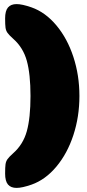

<svg xmlns="http://www.w3.org/2000/svg" viewBox="-20 -785 423 938"><path d="M61 133Q33 133 19 116.5Q5 100 5 63Q5 32 7 17.5Q9 3 17 -8Q25 -19 44 -36Q93 -79 111 -144Q129 -209 129 -316Q129 -423 111 -488Q93 -553 44 -596Q25 -613 17 -624Q9 -635 7 -649.5Q5 -664 5 -695Q5 -732 19 -748.5Q33 -765 61 -765Q88 -765 134 -749Q202 -725 255.5 -661Q309 -597 338.5 -507Q368 -417 368 -316Q368 -215 338.5 -125Q309 -35 255.5 29Q202 93 134 117Q88 133 61 133Z"/></svg>

Font: Mitr
Style: Bold
Weight: 700
Designer: Thanarat Vachiruckul
Foundry: Cadson Demak
Version: Version 1.003